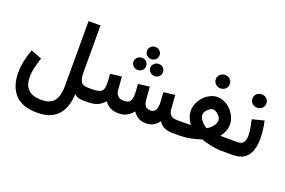

<svg xmlns="http://www.w3.org/2000/svg" viewBox="-114 -1073 2539 1708"><g transform="rotate(20 1156.0 -219.0)"><path d="M320.3 242.2Q179.7 242.2 111.6 167.7Q43.5 93.3 43.5 -36.1Q43.5 -91.3 55.7 -149.7Q67.9 -208 88.9 -262.7L191.9 -222.7Q176.8 -178.2 164.8 -128.4Q152.8 -78.6 152.8 -34.7Q152.8 40.5 192.9 81.3Q232.9 122.1 320.3 122.1Q404.8 122.1 439.9 74.7Q475.1 27.3 475.1 -63V-680.2H588.4V-230.5Q588.4 -180.2 605 -150.9Q621.6 -121.6 672.9 -121.6H687.5V0H673.8Q640.6 0 622.3 -6.8Q604 -13.7 585.9 -28.8Q580.6 101.1 516.1 171.6Q451.7 242.2 320.3 242.2Z M1053.7 -610.4Q1053.7 -634.8 1071 -651.1Q1088.4 -667.5 1113.3 -667.5Q1138.2 -667.5 1155.5 -651.1Q1172.9 -634.8 1172.9 -610.4Q1172.9 -585.9 1155.5 -569.3Q1138.2 -552.7 1113.3 -552.7Q1088.4 -552.7 1071 -569.6Q1053.7 -586.4 1053.7 -610.4ZM1133.3 -478.5Q1133.3 -502.9 1150.9 -519.5Q1168.5 -536.1 1193.4 -536.1Q1218.3 -536.1 1235.6 -519.5Q1252.9 -502.9 1252.9 -478.5Q1252.9 -454.6 1235.6 -437.7Q1218.3 -420.9 1193.4 -420.9Q1168.5 -420.9 1150.9 -437.7Q1133.3 -454.6 1133.3 -478.5ZM973.6 -478.5Q973.6 -502.9 991.2 -519.5Q1008.8 -536.1 1033.7 -536.1Q1058.6 -536.1 1075.9 -519.5Q1093.3 -502.9 1093.3 -478.5Q1093.3 -454.6 1075.9 -437.7Q1058.6 -420.9 1033.7 -420.9Q1008.8 -420.9 991.2 -437.7Q973.6 -454.6 973.6 -478.5ZM1263.7 0Q1219.2 0 1189.5 -18.6Q1159.7 -37.1 1140.1 -66.9Q1114.3 -35.6 1082 -17.8Q1049.8 0 1008.3 0Q956.5 0 924.1 -17.6Q891.6 -35.2 871.6 -66.4Q846.2 -35.2 809.6 -17.6Q772.9 0 712.9 0H668V-121.6H713.9Q770.5 -121.6 795.7 -138.4Q820.8 -155.3 820.8 -210Q820.8 -221.7 819.1 -249.3Q817.4 -276.9 814.9 -305.2L922.4 -318.4L931.6 -197.8Q934.1 -162.1 953.1 -141.8Q972.2 -121.6 1009.3 -121.6Q1054.2 -121.6 1069.6 -142.6Q1085 -163.6 1085 -210Q1085 -221.2 1083.3 -249Q1081.5 -276.9 1079.1 -305.2L1186.5 -318.4L1195.8 -197.8Q1198.2 -163.6 1213.1 -142.6Q1228 -121.6 1263.2 -121.6Q1295.4 -121.6 1309.1 -144.3Q1322.8 -167 1322.8 -210Q1322.8 -227.5 1321 -255.4Q1319.3 -283.2 1316.9 -314L1424.3 -326.7L1433.6 -197.8Q1436 -157.7 1456.5 -139.6Q1477.1 -121.6 1517.1 -121.6H1531.7V0H1518.1Q1420.9 0 1384.8 -64.5Q1364.7 -35.2 1336.4 -17.6Q1308.1 0 1263.7 0Z M1715.3 -582.5Q1715.3 -609.4 1734.6 -627.7Q1753.9 -646 1781.7 -646Q1809.1 -646 1828.4 -627.7Q1847.7 -609.4 1847.7 -582.5Q1847.7 -555.7 1828.4 -537.4Q1809.1 -519 1781.7 -519Q1753.9 -519 1734.6 -537.4Q1715.3 -555.7 1715.3 -582.5ZM1971.7 -245.6Q1971.7 -211.4 1960.2 -181.9Q1948.7 -152.3 1925.8 -122.6Q1943.4 -122.1 1957.3 -121.8Q1971.2 -121.6 1982.4 -121.6H2029.3V0H1970.7Q1935.1 0 1884 -10.3Q1833 -20.5 1785.2 -37.1Q1736.3 -20 1683.8 -10Q1631.3 0 1593.3 0H1512.2V-121.6H1583.5Q1598.1 -121.6 1612.3 -121.8Q1626.5 -122.1 1647 -123Q1624.5 -152.8 1613.3 -182.6Q1602.1 -212.4 1602.1 -246.6Q1602.1 -281.7 1617.4 -315.9Q1632.8 -350.1 1658.7 -377.7Q1684.6 -405.3 1717.3 -421.6Q1750 -438 1785.2 -438Q1821.3 -438 1854.7 -421.6Q1888.2 -405.3 1914.6 -377.7Q1940.9 -350.1 1956.3 -315.9Q1971.7 -281.7 1971.7 -245.6ZM1785.6 -320.8Q1770 -320.8 1752.7 -309.1Q1735.4 -297.4 1723.4 -279.8Q1711.4 -262.2 1711.4 -244.6Q1711.4 -224.6 1723.4 -204.6Q1735.4 -184.6 1752.7 -168.7Q1770 -152.8 1786.6 -144Q1814.5 -157.7 1838.6 -186.3Q1862.8 -214.8 1862.8 -245.6Q1862.8 -262.7 1850.3 -280Q1837.9 -297.4 1819.8 -309.1Q1801.8 -320.8 1785.6 -320.8Z M2087.9 0H2009.8V-121.6H2087.9Q2129.9 -121.6 2145 -146.5Q2160.2 -171.4 2160.2 -210Q2160.2 -242.7 2152.8 -281Q2145.5 -319.3 2137.7 -356.4L2249.5 -384.8Q2258.8 -341.8 2263.9 -299.6Q2269 -257.3 2269 -218.8Q2269 -156.2 2252.2 -106.7Q2235.4 -57.1 2195.8 -28.6Q2156.2 0 2087.9 0ZM2080.1 -532.2Q2080.1 -559.1 2099.4 -577.4Q2118.7 -595.7 2146.5 -595.7Q2173.8 -595.7 2193.1 -577.4Q2212.4 -559.1 2212.4 -532.2Q2212.4 -505.4 2193.1 -487.1Q2173.8 -468.8 2146.5 -468.8Q2118.7 -468.8 2099.4 -487.1Q2080.1 -505.4 2080.1 -532.2Z"/></g></svg>

Font: Vazirmatn RD UI SemiBold
Style: Regular
Weight: 600
Designer: Saber Rastikerdar
Foundry: Saber Rastikerdar
Version: Version 33.003